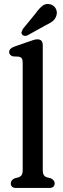

<svg xmlns="http://www.w3.org/2000/svg" viewBox="-20 -932 312 952"><path d="M192 -708V-89Q192 -72 197.2 -64Q202.5 -56 213.5 -52.5L231.5 -48Q251 -39 251 -23Q251 0 223.5 0H60.5Q33.5 0 33.5 -23Q33.5 -39 53 -48L71 -52.5Q82 -56 87.2 -64Q92.5 -72 92.5 -89V-620.5Q92.5 -636 87.8 -642.5Q83 -649 73.5 -651L44 -652.5Q25.5 -658.5 25.5 -674Q25.5 -691.5 50 -700.5L120.5 -725Q136 -730.5 146.2 -733.8Q156.5 -737 165.5 -737Q192 -737 192 -708ZM156.5 -865.5Q174 -890.5 191 -903.5Q208 -916.5 230 -910.5Q248.5 -905 256.8 -888.8Q265 -872.5 260 -856Q255 -838.5 242 -827.8Q229 -817 206 -806.5L116 -756.5Q109.5 -753.5 101.8 -754.2Q94 -755 90 -760.5Q85 -766.5 87.2 -773.8Q89.5 -781 93.5 -788.5Z"/></svg>

Font: Fraunces 72pt SuperSoft
Style: Regular
Weight: 400
Version: Version 1.000;[b76b70a41]